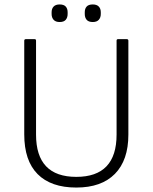

<svg xmlns="http://www.w3.org/2000/svg" viewBox="-20 -831 686 863"><path d="M323 12Q209 12 149 -48.5Q89 -109 89 -227V-648Q89 -655 96 -655H136Q142 -655 142 -648V-226Q142 -36 323 -36Q504 -36 504 -226V-648Q504 -655 510 -655H550Q557 -655 557 -648V-226Q557 -111 496.5 -49.5Q436 12 323 12ZM248 -732Q230 -732 221 -742Q212 -752 212 -768V-776Q212 -792 221 -801.5Q230 -811 248 -811Q267 -811 275.5 -801.5Q284 -792 284 -776V-768Q284 -752 275.5 -742Q267 -732 248 -732ZM397 -732Q378 -732 369.5 -742Q361 -752 361 -768V-776Q361 -792 369.5 -801.5Q378 -811 397 -811Q415 -811 424 -801.5Q433 -792 433 -776V-768Q433 -752 424 -742Q415 -732 397 -732Z"/></svg>

Font: Sofia Sans Light
Style: Regular
Weight: 300
Designer: Botio Nikoltchev, Ani Petrova
Foundry: lettersoup
Version: Version 4.100; ttfautohint (v1.8.3)